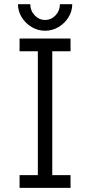

<svg xmlns="http://www.w3.org/2000/svg" viewBox="-20 -909 436 929"><path d="M74.7 -722.7H321.3V-661.1H232.9V-61.5H321.3V0H74.7V-61.5H163.1V-661.1H74.7ZM198.2 -760.3Q163.1 -760.3 133.3 -778.1Q103.5 -795.9 85.2 -825.2Q66.9 -854.5 66.9 -888.7H126.5Q126.5 -857.4 147.7 -835Q168.9 -812.5 198.2 -812.5Q228 -812.5 249 -835Q270 -857.4 270 -888.7H329.6Q329.6 -854.5 311.3 -825.2Q293 -795.9 263.2 -778.1Q233.4 -760.3 198.2 -760.3Z"/></svg>

Font: Giphurs Light
Style: Regular
Weight: 300
Version: Version 0.920; ttfautohint (v1.8.4.7-5d5b)